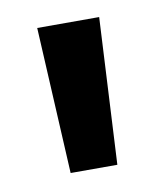

<svg xmlns="http://www.w3.org/2000/svg" viewBox="-44 -741 288 340"><g transform="rotate(-10 99.5 -571.5)"><path d="M43.9 -703.1 57.6 -439.9H141.6L155.3 -703.1Z"/></g></svg>

Font: Wand UI Pro Bold
Style: Regular
Weight: 700
Designer: Andreas Faust
Version: Version 1.003;FEAKit 1.0